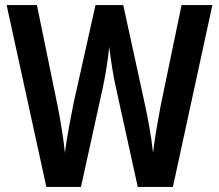

<svg xmlns="http://www.w3.org/2000/svg" viewBox="-20 -734 859 754"><path d="M814 -714 659 0H521L435 -391Q428 -421 421 -464.5Q414 -508 409 -550Q406 -518 399 -473Q392 -428 384 -391L298 0H162L6 -714H125L206 -319Q215 -275 223 -224Q231 -173 235 -134Q241 -182 251 -235.5Q261 -289 269 -329L355 -714H464L548 -329Q557 -288 566.5 -235Q576 -182 581 -134Q586 -177 594.5 -227Q603 -277 611 -319L693 -714Z"/></svg>

Font: Noto Sans Hebrew Condensed SemiBold
Style: Regular
Weight: 600
Width: 3
Designer: Monotype Design Team
Foundry: Monotype Imaging Inc.
Version: Version 2.004; ttfautohint (v1.8.4.7-5d5b)